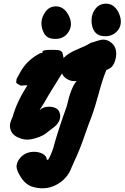

<svg xmlns="http://www.w3.org/2000/svg" viewBox="-20 -771 680 1048"><path d="M554.7 -573.2Q516.6 -573.2 498 -596.7Q479.5 -620.1 479.5 -659.2Q479.5 -696.3 501.5 -723.6Q523.4 -751 558.6 -751Q601.6 -751 626 -705.1Q639.6 -677.7 639.6 -653.3Q639.6 -626 624 -606.4Q597.7 -573.2 554.7 -573.2ZM384.8 -328.1Q364.3 -328.1 344.7 -340.3Q325.2 -352.5 318.4 -370.1Q308.6 -353.5 275.4 -300.8Q242.2 -248 221.7 -210.9Q215.8 -200.2 207 -187.5Q198.2 -174.8 196.3 -168.9Q213.9 -188.5 246.1 -188.5H253.9Q299.8 -184.6 306.6 -151.4Q308.6 -146.5 308.6 -136.7Q308.6 -121.1 300.8 -106.9Q293 -92.8 284.2 -85Q275.4 -77.1 261.7 -66.9Q248 -56.6 244.1 -53.7Q217.8 -29.3 176.8 -17.6Q148.4 -8.8 127.9 -8.8Q114.3 -8.8 96.7 -13.7Q52.7 -27.3 40 -56.6Q34.2 -71.3 34.2 -83Q34.2 -93.8 37.1 -103.5Q40 -113.3 44.4 -123Q48.8 -132.8 49.8 -135.7Q72.3 -216.8 129.9 -305.7L92.8 -303.7Q69.3 -315.4 68.4 -320.3Q68.4 -322.3 70.3 -339.8L92.8 -380.9Q128.9 -444.3 199.2 -480.5Q201.2 -481.4 207 -481.4Q211.9 -482.4 211.9 -483.4Q210.9 -484.4 210.9 -487.3Q210.9 -499 258.8 -499Q285.2 -499 300.8 -497.1Q309.6 -495.1 314.5 -490.7Q319.3 -486.3 320.8 -482.9Q322.3 -479.5 324.2 -469.2Q326.2 -459 327.1 -454.1Q350.6 -480.5 401.9 -501.5Q453.1 -522.5 473.6 -536.1Q481.4 -540 486.3 -540Q488.3 -540 508.8 -547.4Q529.3 -554.7 543.9 -554.7Q566.4 -554.7 585.9 -539.1Q614.3 -517.6 614.3 -477.5Q614.3 -454.1 604.5 -429.7Q600.6 -419.9 595.2 -412.6Q589.8 -405.3 584 -400.9Q578.1 -396.5 572.8 -394Q567.4 -391.6 564.5 -390.6L560.5 -388.7Q540 -339.8 520 -264.6Q500 -189.5 478.5 -130.9Q466.8 -102.5 439.9 -25.4Q413.1 51.8 387.7 104.5Q383.8 112.3 375.5 132.3Q367.2 152.3 361.3 164.6Q355.5 176.8 342.3 193.4Q329.1 210 311.5 222.7Q264.6 256.8 211.9 256.8Q186.5 256.8 163.1 250Q123 240.2 95.7 199.2Q70.3 160.2 70.3 137.7Q70.3 124 79.1 106.4Q108.4 57.6 166 57.6Q190.4 57.6 210.9 67.4Q235.4 80.1 235.4 100.6V102.5L245.1 98.6Q258.8 71.3 265.6 52.2Q272.5 33.2 276.9 15.1Q281.2 -2.9 298.8 -58.1Q316.4 -113.3 344.7 -192.4Q367.2 -293.9 398.4 -329.1Q393.6 -328.1 384.8 -328.1ZM252.9 -562.5Q228.5 -569.3 216.8 -596.7Q206.1 -620.1 206.1 -643.6Q206.1 -668 217.8 -689.5Q240.2 -736.3 285.2 -736.3Q328.1 -736.3 353.5 -689.5Q367.2 -664.1 367.2 -638.7Q367.2 -614.3 350.6 -591.8Q327.1 -558.6 282.2 -558.6Q265.6 -558.6 252.9 -562.5Z"/></svg>

Font: Essays1743
Style: BoldItalic
Weight: 700
Italic angle: -10°
Designer: Based on the typeface in a 1743 English translation of the essays of Montaigne.  PostScript/TrueType font designed by Jo
Version: Version 002.100